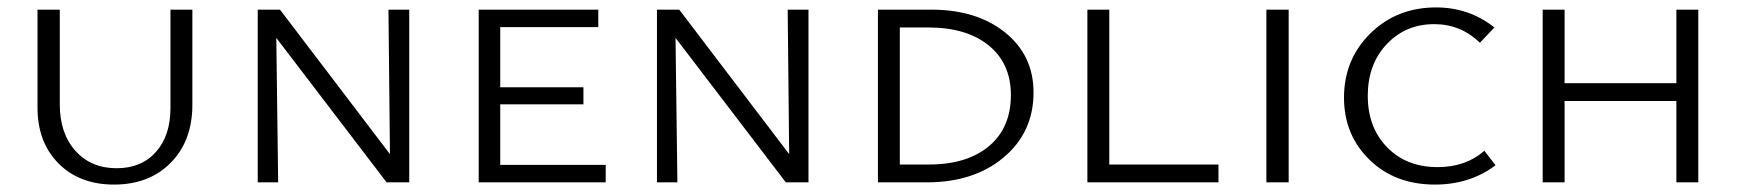

<svg xmlns="http://www.w3.org/2000/svg" viewBox="-20 -491 4687 517"><path d="M287 6Q194 6 137.5 -51Q81 -108 81 -201V-465H141V-210Q141 -132 183 -85Q225 -38 294 -38Q361 -38 400 -82Q439 -126 439 -200V-465H498V-209Q498 -112 440 -53Q382 6 287 6Z M1026 -465H1082V0H1021L724 -389L729 0H674V-465H734L1030 -76Z M1327 -47H1611V0H1269V-465H1591V-418H1327V-256H1551V-210H1327Z M2101 -465H2157V0H2096L1799 -389L1804 0H1749V-465H1809L2105 -76Z M2476 0H2344V-465H2488Q2610 -465 2686.5 -403.5Q2763 -342 2763 -242Q2763 -135 2683 -67.5Q2603 0 2476 0ZM2702 -235Q2702 -320 2642.5 -368.5Q2583 -417 2480 -417H2403V-48H2481Q2584 -48 2643 -97.5Q2702 -147 2702 -235Z M2967 -48H3261V0H2908V-465H2967Z M3390 0V-465H3450V0Z M3844 6Q3736 6 3667.5 -61Q3599 -128 3599 -228Q3599 -331 3670 -401Q3741 -471 3847 -471Q3936 -471 4004 -417L3965 -376Q3913 -426 3842 -426Q3765 -426 3714 -372Q3663 -318 3663 -233Q3663 -148 3715 -94.5Q3767 -41 3851 -41Q3927 -41 3977 -85L4007 -46Q3938 6 3844 6Z M4494 -465H4553V0H4494V-219H4193V0H4134V-465H4193V-267H4494Z"/></svg>

Font: EauTestSC Semilight
Style: Regular
Weight: 300
Designer: Christian Thalmann (Catharsis Fonts)
Version: Version 0.001;PS 000.001;hotconv 1.0.88;makeotf.lib2.5.64775